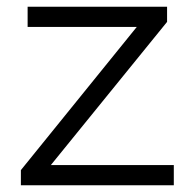

<svg xmlns="http://www.w3.org/2000/svg" viewBox="-20 -550 578 570"><path d="M496 0H42V-45L386 -470H62V-530H476V-485L131 -60H496Z"/></svg>

Font: Roundo
Style: Regular
Weight: 400
Designer: Namrata Goyal (Gurmukhi), Shiva Nallaperumal (Latin)
Foundry: Indian Type Foundry
Version: Version 1.000;PS 1.0;hotconv 1.0.88;makeotf.lib2.5.647800